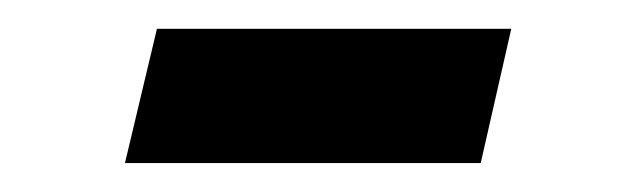

<svg xmlns="http://www.w3.org/2000/svg" viewBox="-20 -555 437 132"><path d="M65.9 -442.9 87.9 -535.2H331.5L310.5 -442.9Z"/></svg>

Font: Kurinto Seri
Style: Regular
Weight: 400
Designer: Kurinto was developed by Clint Goss from a range of fonts that are compatible with the SIL Open Font License Version 1.1
Foundry: Clinton F. Goss
Version: Version 2.196; July 25, 2020